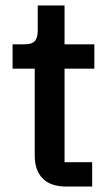

<svg xmlns="http://www.w3.org/2000/svg" viewBox="-20 -682 405 702"><path d="M222 0Q165 0 136 -29.5Q107 -59 107 -113V-431H26V-520H70Q97 -520 107.5 -532Q118 -544 118 -571V-662H216V-520H325V-431H216V-89H317V0Z"/></svg>

Font: IBM Plex Sans Hebrew Medium
Style: Regular
Weight: 500
Designer: Mike Abbink, Paul van der Laan, Pieter van Rosmalen, Yanek Iontef
Foundry: Bold Monday
Version: Version 1.2